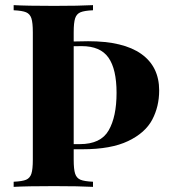

<svg xmlns="http://www.w3.org/2000/svg" viewBox="-20 -728 661 748"><path d="M267.1 -106Q267.1 -68.4 272.7 -51.3Q278.3 -34.2 293.5 -27.8Q308.6 -21.5 342.3 -20V0Q288.1 -2.9 190.9 -2.9Q84 -2.9 33.2 0V-20Q66.9 -21.5 81.8 -27.8Q96.7 -34.2 102.3 -51.3Q107.9 -68.4 107.9 -106V-602.1Q107.9 -639.6 102.3 -656.7Q96.7 -673.8 81.5 -680.2Q66.4 -686.5 33.2 -688V-708Q84 -705.1 190.9 -705.1Q288.1 -705.1 342.3 -708V-688Q308.6 -686.5 293.5 -680.2Q278.3 -673.8 272.7 -656.7Q267.1 -639.6 267.1 -602.1V-566.4L323.2 -567.4Q460.9 -567.4 530.5 -517.8Q600.1 -468.3 600.1 -375.5Q600.1 -313 573 -261.7Q545.9 -210.4 479.2 -178.5Q412.6 -146.5 301.3 -146.5H267.1ZM267.1 -547.9V-166.5H291Q372.6 -166.5 403.3 -220Q434.1 -273.4 434.1 -366.2Q434.1 -458.5 402.6 -503.4Q371.1 -548.3 298.3 -548.3Z"/></svg>

Font: TypoPRO Playfair Display SC
Style: Bold
Weight: 700
Designer: Claus Eggers Sørensen
Foundry: Claus Eggers Sørensen
Version: Version 1.004;PS 001.004;hotconv 1.0.70;makeotf.lib2.5.58329